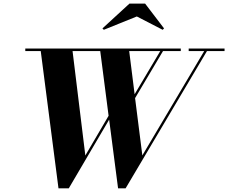

<svg xmlns="http://www.w3.org/2000/svg" viewBox="-20 -1014 1241 1044"><path d="M724 -924.5 544.5 -852 537 -859.5 684 -994.5H769L872 -859.5L864.5 -852ZM754 -169 1090.5 -736.5H1006V-750H1201V-736.5H1105.5L663 10H622L573.5 -363.5L354 10H298L201.5 -736.5H117.5V-750H963V-736.5H866.5L714.5 -480.5ZM444 -168.5 570.5 -384.5 525 -736.5H374.5ZM682.5 -736.5 712 -501.5 851.5 -736.5Z"/></svg>

Font: Bodoni* 16pt
Style: Bold Italic
Weight: 700
Italic angle: -13°
Version: Version 2.3